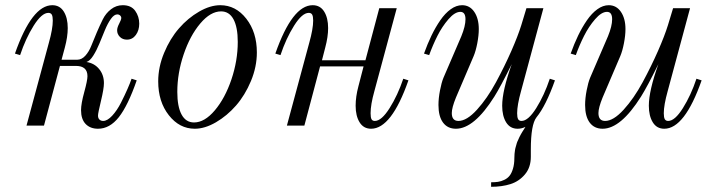

<svg xmlns="http://www.w3.org/2000/svg" viewBox="-20 -488 2769 746"><path d="M58.1 -273.9 38.1 -279.8Q104 -467.8 183.1 -467.8Q212.4 -467.8 227.8 -443.1Q243.2 -418.5 243.2 -378.9Q243.2 -345.2 231.9 -303.2L219.2 -255.9H279.8Q297.4 -255.9 311.5 -271.5Q325.7 -287.1 335 -310.8Q344.2 -334.5 356 -361.8Q367.7 -389.2 379.4 -412.8Q391.1 -436.5 411.4 -452.1Q431.6 -467.8 457 -467.8Q489.7 -467.8 505.4 -445.8Q521 -423.8 521 -396Q521 -370.1 507.8 -352.1Q494.6 -334 473.1 -334Q456.5 -334 445.8 -344.7Q435.1 -355.5 435.1 -370.1Q435.1 -380.9 443.1 -396.2Q451.2 -411.6 451.2 -418Q451.2 -423.8 446.8 -428Q442.4 -432.1 436 -432.1Q423.3 -432.1 410.9 -414.6Q398.4 -397 387.7 -371.1Q377 -345.2 366.2 -318.8Q355.5 -292.5 342.3 -271.7Q329.1 -251 315.9 -247.1Q346.2 -242.7 365 -220Q383.8 -197.3 383.8 -165Q383.8 -143.6 372.3 -95.9Q360.8 -48.3 360.8 -39.1Q360.8 -28.8 366.5 -23.4Q372.1 -18.1 380.9 -18.1Q397 -18.1 415.8 -38.3Q434.6 -58.6 450 -88.9Q465.3 -119.1 475.3 -142.1Q485.4 -165 491.2 -182.1L511.2 -175.8Q477.1 -77.6 441.7 -32.7Q406.2 12.2 360.8 12.2Q330.6 12.2 312.7 -6.3Q294.9 -24.9 294.9 -60.1Q294.9 -85 307.4 -130.4Q319.8 -175.8 319.8 -191.9Q319.8 -231.9 274.9 -231.9H212.9L150.9 0H83L169.9 -321.8Q185.1 -376 185.1 -408.2Q185.1 -424.3 181.2 -431.2Q177.2 -438 168 -438Q142.1 -438 110.8 -388.2Q79.6 -338.4 58.1 -273.9Z M733.9 -12.2Q774.9 -12.2 814.7 -59.3Q854.5 -106.4 879.2 -179.4Q903.8 -252.4 903.8 -325.2Q903.8 -382.3 887.2 -413.1Q870.6 -443.8 838.9 -443.8Q797.9 -443.8 758.1 -396.7Q718.3 -349.6 693.6 -276.6Q668.9 -203.6 668.9 -130.9Q668.9 -73.7 685.5 -43Q702.1 -12.2 733.9 -12.2ZM736.8 12.2Q677.2 12.2 636 -40.3Q594.7 -92.8 594.7 -171.9Q594.7 -227.5 617.7 -282.7Q640.6 -337.9 675.5 -377.9Q710.4 -418 753.7 -442.9Q796.9 -467.8 835.9 -467.8Q896 -467.8 937 -415.3Q978 -362.8 978 -284.2Q978 -228.5 955.1 -173.3Q932.1 -118.2 897.2 -78.1Q862.3 -38.1 819.1 -12.9Q775.9 12.2 736.8 12.2Z M1546.9 -182.1 1566.9 -175.8Q1501 12.2 1421.9 12.2Q1392.6 12.2 1377.2 -12.7Q1361.8 -37.6 1361.8 -77.1Q1361.8 -112.3 1372.6 -152.8L1392.6 -230H1223.6L1162.6 0H1094.7L1181.6 -321.8Q1196.8 -376 1196.8 -408.2Q1196.8 -424.3 1192.9 -431.2Q1189 -438 1179.7 -438Q1153.8 -438 1122.6 -388.2Q1091.3 -338.4 1069.8 -273.9L1049.8 -279.8Q1115.7 -467.8 1194.8 -467.8Q1224.1 -467.8 1239.5 -443.1Q1254.9 -418.5 1254.9 -378.9Q1254.9 -345.2 1243.7 -303.2L1231 -253.9H1399.9L1453.6 -456.1H1521.5L1434.6 -133.8Q1419.9 -81.5 1419.9 -47.9Q1419.9 -31.2 1423.6 -24.7Q1427.2 -18.1 1436.5 -18.1Q1462.4 -18.1 1493.9 -68.1Q1525.4 -118.2 1546.9 -182.1Z M2116.2 -182.1 2136.2 -175.8Q2101.1 -77.1 2064.5 -32.2Q2042.5 -3.9 2042.5 92.8V121.1Q2042.5 162.6 2019.5 189.7Q1996.6 216.8 1963.4 227.3Q1930.2 237.8 1888.2 237.8V220.2Q1903.3 220.2 1915 218.5Q1926.8 216.8 1939.2 210.9Q1951.7 205.1 1959.7 195.1Q1967.8 185.1 1973.1 167.5Q1978.5 149.9 1978.5 126Q1978.5 117.7 1979.2 109.6Q1980 101.6 1981 95.2Q1981.9 88.9 1984.4 80.8Q1986.8 72.8 1988 68.1Q1989.3 63.5 1993.2 55.7Q1997.1 47.9 1998 44.9Q1999 42 2003.9 33.7Q2008.8 25.4 2009.5 24.2Q2010.3 22.9 2015.9 14.2Q2021.5 5.4 2021.5 4.9Q2006.8 12.2 1991.2 12.2Q1961.9 12.2 1946.5 -12.7Q1931.2 -37.6 1931.2 -77.1Q1931.2 -135.3 1968.3 -238.8Q1924.8 -150.9 1900.9 -112.8Q1822.3 12.2 1751.5 12.2Q1719.2 12.2 1701.4 -11.7Q1683.6 -35.6 1683.6 -80.1Q1683.6 -106 1689.5 -136.5Q1695.3 -167 1703.1 -186L1772.5 -347.2Q1788.6 -386.7 1788.6 -413.1Q1788.6 -441.9 1768.6 -441.9Q1747.1 -441.9 1722.4 -413.3Q1697.8 -384.8 1679.7 -348.9Q1661.6 -313 1647.5 -273.9L1627.4 -279.8Q1641.1 -317.9 1656.5 -349.9Q1671.9 -381.8 1690.7 -409.2Q1709.5 -436.5 1731.2 -452.1Q1752.9 -467.8 1775.4 -467.8Q1805.2 -467.8 1822.8 -441.9Q1840.3 -416 1840.3 -375Q1840.3 -350.6 1834.5 -320.1Q1828.6 -289.6 1820.3 -270L1751.5 -108.9Q1735.4 -69.3 1735.4 -48.8Q1735.4 -18.1 1761.2 -18.1Q1793.5 -18.1 1833.3 -61.8Q1873 -105.5 1907 -168.2Q1940.9 -231 1966.8 -290Q1992.7 -349.1 2005.4 -390.1L2025.4 -456.1H2091.3L2004.4 -133.8Q1989.3 -79.6 1989.3 -47.9Q1989.3 -31.7 1993.2 -24.9Q1997.1 -18.1 2006.3 -18.1Q2032.2 -18.1 2063.5 -67.9Q2094.7 -117.7 2116.2 -182.1Z M2686 -182.1 2706.1 -175.8Q2640.1 12.2 2561 12.2Q2531.7 12.2 2516.4 -12.7Q2501 -37.6 2501 -77.1Q2501 -135.3 2538.1 -238.8Q2494.6 -150.9 2470.7 -112.8Q2392.1 12.2 2321.3 12.2Q2289.1 12.2 2271.2 -11.7Q2253.4 -35.6 2253.4 -80.1Q2253.4 -106 2259.3 -136.5Q2265.1 -167 2272.9 -186L2342.3 -347.2Q2358.4 -386.7 2358.4 -413.1Q2358.4 -441.9 2338.4 -441.9Q2316.9 -441.9 2292.2 -413.3Q2267.6 -384.8 2249.5 -348.9Q2231.4 -313 2217.3 -273.9L2197.3 -279.8Q2210.9 -317.9 2226.3 -349.9Q2241.7 -381.8 2260.5 -409.2Q2279.3 -436.5 2301 -452.1Q2322.8 -467.8 2345.2 -467.8Q2375 -467.8 2392.6 -441.9Q2410.2 -416 2410.2 -375Q2410.2 -350.6 2404.3 -320.1Q2398.4 -289.6 2390.1 -270L2321.3 -108.9Q2305.2 -69.3 2305.2 -48.8Q2305.2 -18.1 2331.1 -18.1Q2363.3 -18.1 2403.1 -61.8Q2442.9 -105.5 2476.8 -168.2Q2510.7 -231 2536.6 -290Q2562.5 -349.1 2575.2 -390.1L2595.2 -456.1H2661.1L2574.2 -133.8Q2559.1 -79.6 2559.1 -47.9Q2559.1 -31.7 2563 -24.9Q2566.9 -18.1 2576.2 -18.1Q2602.1 -18.1 2633.3 -67.9Q2664.6 -117.7 2686 -182.1Z"/></svg>

Font: Flanker Steampunk
Style: Italic
Weight: 400
Italic angle: -12°
Designer: Alexey Kryukov, Leonardo Di Lena
Foundry: Alexey Kryukov, Leonardo Di Lena
Version: 1.210